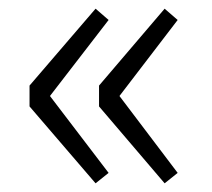

<svg xmlns="http://www.w3.org/2000/svg" viewBox="-20 -500 489 442"><path d="M200 -78 230 -102 95 -279 230 -454 200 -480 48 -303V-255ZM359 -78 389 -102 255 -279 389 -454 359 -480 208 -303V-255Z"/></svg>

Font: Noto Sans HK Light
Style: Regular
Weight: 300
Designer: Ryoko NISHIZUKA 西塚涼子 (kana, bopomofo & ideographs); Paul D. Hunt (Latin, Greek & Cyrillic); Sandoll Communications 산돌커뮤니
Foundry: Adobe
Version: Version 2.004;hotconv 1.0.118;makeotfexe 2.5.65603